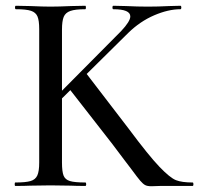

<svg xmlns="http://www.w3.org/2000/svg" viewBox="-20 -645 692 666"><path d="M35 -613Q32 -613 32 -619Q32 -625 35 -625L85 -624Q129 -622 155 -622Q183 -622 227 -624L276 -625Q278 -625 278 -619Q278 -613 276 -613Q241 -613 224 -607Q207 -601 201 -586.5Q195 -572 195 -542V-81Q195 -50 200.5 -36Q206 -22 222.5 -17Q239 -12 276 -12Q279 -12 279 -6Q279 0 276 0Q244 0 226 -1L155 -2L85 -1Q66 0 33 0Q31 0 31 -6Q31 -12 33 -12Q69 -12 86 -17Q103 -22 109.5 -36.5Q116 -51 116 -81V-544Q116 -574 110 -588Q104 -602 87.5 -607.5Q71 -613 35 -613ZM218 -340 278 -392 426 -199Q496 -105 533 -66.5Q570 -28 590.5 -20Q611 -12 648 -12Q651 -12 651 -6Q651 0 648 0H536L505 1Q491 1 483.5 -3Q476 -7 466.5 -18Q457 -29 435 -59Q426 -70 411 -90.5Q396 -111 370 -145ZM432 -588Q432 -613 373 -613Q370 -613 370 -619Q370 -625 373 -625L417 -624Q457 -622 493 -622Q529 -622 567 -624L606 -625Q609 -625 609 -619Q609 -613 606 -613Q564 -613 515 -592Q466 -571 425 -531L168 -277L143 -278L400 -537Q432 -571 432 -588Z"/></svg>

Font: Cormorant Infant Medium
Style: Regular
Weight: 500
Designer: Christian Thalmann (Catharsis Fonts)
Foundry: Catharsis Fonts
Version: Version 4.000